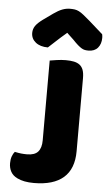

<svg xmlns="http://www.w3.org/2000/svg" viewBox="-60 -914 548 968"><g transform="rotate(5 214.5 -429.5)"><path d="M175 -606Q186 -608 210 -611.5Q234 -615 256 -615Q279 -615 296.5 -611.5Q314 -608 326 -599Q338 -590 344 -574Q350 -558 350 -532V-162Q350 -73 299 -28.5Q248 16 149 16Q97 16 65 0Q42 -11 31.5 -30Q21 -49 21 -73Q21 -93 26.5 -108Q32 -123 40 -132Q59 -128 72.5 -126.5Q86 -125 102 -125Q141 -125 158 -144.5Q175 -164 175 -202ZM251 -753Q217 -724 198 -706Q179 -688 160 -671Q121 -671 98 -689.5Q75 -708 75 -737Q75 -757 86 -773Q97 -789 123 -808L172 -843Q196 -860 215.5 -867.5Q235 -875 255 -875Q268 -875 278.5 -873.5Q289 -872 300 -866.5Q311 -861 324 -850.5Q337 -840 357 -823L427 -761Q428 -756 428.5 -752Q429 -748 429 -743Q429 -712 412.5 -692.5Q396 -673 365 -673Q355 -673 347 -674.5Q339 -676 330.5 -681Q322 -686 311 -695.5Q300 -705 285 -721Z"/></g></svg>

Font: Baloo Da
Style: Regular
Weight: 400
Designer: Noopur Datye and Ek Type
Foundry: Ek Type
Version: Version 1.443;PS 1.000;hotconv 16.6.51;makeotf.lib2.5.65220;